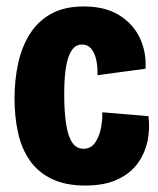

<svg xmlns="http://www.w3.org/2000/svg" viewBox="-20 -562 490 595"><path d="M244 13Q183 13 140.5 -7.5Q98 -28 72.5 -64.5Q47 -101 36 -150.5Q25 -200 25 -257Q25 -313 36 -364.5Q47 -416 72 -456Q97 -496 138 -519Q179 -542 240 -542Q305 -542 348.5 -515.5Q392 -489 413 -445Q434 -401 431 -349L282 -329Q283 -356 278 -377.5Q273 -399 262.5 -411.5Q252 -424 234 -424Q220 -424 210 -415Q200 -406 193 -387.5Q186 -369 182.5 -339.5Q179 -310 179 -269Q179 -215 185 -177Q191 -139 204 -120Q217 -101 239 -101Q261 -101 274 -119Q287 -137 292.5 -163.5Q298 -190 297 -214L440 -202Q445 -164 437.5 -126.5Q430 -89 408 -57.5Q386 -26 345.5 -6.5Q305 13 244 13Z"/></svg>

Font: Bricolage Grotesque 24pt Condensed ExtraBold
Style: Regular
Weight: 800
Width: 3
Designer: Mathieu Triay
Foundry: Atelier Triay
Version: Version 1.001;gftools[0.9.33.dev8+g029e19f]